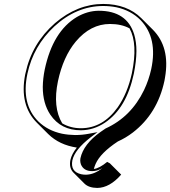

<svg xmlns="http://www.w3.org/2000/svg" viewBox="-20 -678 855 964"><path d="M531.7 142.1 588.4 198.7Q530.3 265.1 468.3 265.6Q425.8 265.1 404.3 244.1L347.7 187.5Q325.7 164.1 333.5 125Q340.3 94.7 365.7 63Q277.8 49.8 222.2 -4.9L165.5 -61.5Q76.7 -150.4 106.4 -303.7Q107.4 -307.6 107.9 -310.1Q140.1 -460.4 255.9 -561.5Q367.7 -657.7 498 -658.2Q618.7 -657.7 689.9 -586.4L746.6 -529.8Q835 -441.4 808.6 -289.1Q807.1 -280.3 805.7 -272.5Q770.5 -107.9 647 -12.7Q611.3 14.6 571.8 32.2Q484.4 89.8 460 145Q454.6 157.7 451.2 170.4Q479 167 518.1 134.8ZM532.2 -557.6Q434.6 -557.6 360.4 -469.2Q297.4 -393.6 271 -270.5Q243.7 -139.6 292.5 -58.6Q334.5 -34.2 386.2 -34.2Q496.1 -34.2 571.3 -139.6Q620.1 -209.5 642.1 -310.1Q672.9 -458 630.4 -535.6Q589.8 -557.6 532.2 -557.6ZM475.6 -624Q617.2 -624 653.8 -504.9Q665 -467.3 665 -421.9Q664.6 -370.1 651.9 -308.1Q615.2 -134.8 506.8 -62Q450.2 -24.4 386.2 -23.9Q285.6 -23.9 232.4 -102.5Q194.8 -159.2 194.8 -241.2Q195.3 -283.2 204.6 -329.1Q245.1 -520.5 366.2 -592.8Q419.4 -623.5 475.6 -624ZM493.2 166.5Q468.3 181.2 442.9 181.2Q399.9 181.2 386.2 147Q382.8 137.2 382.8 127.4Q383.3 121.6 383.8 116.7Q398.9 45.9 484.9 -15.6Q496.6 -23.9 509.8 -32.7L510.7 -33.2Q638.2 -91.3 703.1 -225.6Q727.1 -275.9 739.3 -331.1Q772.5 -486.3 686.5 -576.2Q638.2 -625.5 564 -641.6Q531.7 -647.9 498 -647.9Q364.3 -647.9 252.4 -544.9Q147.5 -446.8 117.7 -308.1Q85 -155.3 172.9 -67.9Q220.2 -22 291 -6.8Q322.8 -0.5 356.9 0Q393.6 0 427.7 -6.8L469.7 -14.6L435.5 11.2Q355.5 72.8 343.3 127Q332.5 184.1 387.7 196.8Q398.9 199.2 411.6 199.2Q453.6 198.2 493.2 166.5Z"/></svg>

Font: Linux Biolinum Shadow O
Style: Italic
Weight: 400
Italic angle: -12°
Designer: Philipp H. Poll
Foundry: Philipp H. Poll
Version: Version 0.6.2